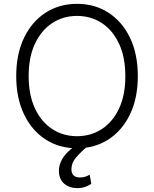

<svg xmlns="http://www.w3.org/2000/svg" viewBox="-20 -757 797 993"><path d="M692.8 -363.6Q692.8 -250 652.5 -166Q612.2 -82 541.2 -36Q470.2 9.9 378.2 9.9Q286.2 9.9 215.4 -36Q144.5 -82 104.2 -166Q63.9 -250 63.9 -363.6Q63.9 -477.3 104.2 -561.3Q144.5 -645.2 215.6 -691.2Q286.6 -737.2 378.2 -737.2Q470.2 -737.2 541.2 -691.2Q612.2 -645.2 652.5 -561.4Q692.8 -477.6 692.8 -363.6ZM628.2 -363.6Q628.2 -461.6 595.5 -531.2Q562.9 -600.9 506.4 -637.8Q449.9 -674.7 378.2 -674.7Q306.8 -674.7 250.4 -637.8Q193.9 -600.9 161 -531.2Q128.2 -461.6 128.2 -363.6Q128.2 -266.3 160.7 -196.6Q193.2 -126.8 249.8 -89.7Q306.5 -52.6 378.2 -52.6Q449.9 -52.6 506.6 -89.5Q563.2 -126.4 595.9 -196.2Q628.6 -266 628.2 -363.6ZM380 215.9Q338.8 215.9 311.8 192.8Q284.8 169.7 284.8 125.7Q284.8 86.3 312.9 49Q340.9 11.7 399.5 -20.6L430.4 1.8Q397 29.8 373.2 57.7Q349.4 85.6 349.4 117.9Q349.4 160.9 394.2 160.9Q410.2 160.9 422.4 156.4Q434.7 152 443.9 146.3L452.1 193.9Q438.9 202.8 421.2 209.3Q403.4 215.9 380 215.9Z"/></svg>

Font: Inter Zeller Light
Style: Regular
Weight: 300
Designer: Rasmus Andersson; Joe Bland
Foundry: zeller
Version: Version 3.015;git-dec3a8cb1